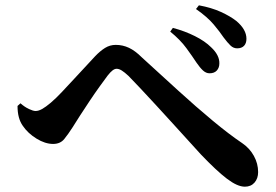

<svg xmlns="http://www.w3.org/2000/svg" viewBox="-20 -750 1040 723"><path d="M873 -568Q859 -568 848 -578.5Q837 -589 822 -609Q808 -630 784.5 -658Q761 -686 718 -716L729 -730Q777 -721 812 -705Q847 -689 870 -671Q908 -639 908 -604Q908 -587 899 -577.5Q890 -568 873 -568ZM769 -474Q756 -474 744.5 -484.5Q733 -495 720 -514Q705 -537 682 -568.5Q659 -600 621 -631L631 -645Q676 -633 714 -614Q752 -595 775 -572Q807 -542 806 -511Q806 -495 796.5 -484.5Q787 -474 769 -474ZM902 -47Q874 -47 834.5 -77Q795 -107 736 -169Q719 -188 691 -218.5Q663 -249 631 -284.5Q599 -320 567 -354.5Q535 -389 508 -418Q481 -447 464 -464Q449 -478 438.5 -484.5Q428 -491 419 -491Q412 -491 404 -485Q396 -479 385 -465Q373 -449 355 -424Q337 -399 318 -370.5Q299 -342 281.5 -315Q264 -288 253 -270Q237 -245 222 -226.5Q207 -208 180 -208Q150 -208 117.5 -228Q85 -248 66 -276Q56 -290 51 -308.5Q46 -327 46 -351L57 -361Q73 -347 89 -339.5Q105 -332 114 -332Q125 -332 138.5 -339.5Q152 -347 171 -363Q190 -379 213.5 -404Q237 -429 261.5 -455.5Q286 -482 306.5 -504Q327 -526 338 -538Q357 -558 375.5 -569.5Q394 -581 416 -581Q442 -581 465.5 -570Q489 -559 514 -534Q584 -470 651.5 -408.5Q719 -347 781 -295.5Q843 -244 892 -211Q920 -192 936 -163Q952 -134 952 -102Q952 -78 938.5 -62.5Q925 -47 902 -47Z"/></svg>

Font: Noto Serif TC
Style: Bold
Weight: 700
Designer: Ryoko NISHIZUKA 西塚涼子 (kana & ideographs); Frank Grießhammer (Latin, Greek & Cyrillic); Wenlong ZHANG 张文龙 (bopomofo); San
Foundry: Adobe
Version: Version 2.002-H1;hotconv 1.1.0;makeotfexe 2.6.0